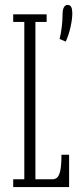

<svg xmlns="http://www.w3.org/2000/svg" viewBox="-20 -758 332 778"><path d="M221.5 -600Q227 -622 230.2 -648.2Q233.5 -674.5 233.5 -699.5Q233.5 -718.5 238.8 -728.2Q244 -738 254 -738Q264.5 -738 268.8 -729.2Q273 -720.5 273 -704.5Q273 -681.5 266.2 -650Q259.5 -618.5 246.5 -589.5ZM33.5 0V-31.5H78.5V-669H33.5V-700H169V-669H123.5V-31.5H191.5Q204.5 -31.5 212.5 -39.5Q220.5 -47.5 224.8 -69Q229 -90.5 229 -131H260V0Z"/></svg>

Font: Imbue Thin 10pt ExtraLight
Style: Regular
Weight: 250
Version: Version 1.102